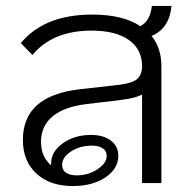

<svg xmlns="http://www.w3.org/2000/svg" viewBox="-20 -616 645 646"><path d="M490 -495Q523 -455 523 -393V0H458V-298Q445 -291 426 -286.5Q407 -282 374 -278L272 -266Q196 -257 157 -224.5Q118 -192 118 -139Q118 -88 152 -60V-66Q152 -106 191.5 -134Q231 -162 286 -162Q328 -162 353 -143Q378 -124 378 -92Q378 -48 334.5 -19Q291 10 225 10Q148 10 102.5 -32Q57 -74 57 -145Q57 -220 105 -262.5Q153 -305 251 -316L358 -328Q414 -333 435 -345.5Q456 -358 458 -389V-393Q458 -450 413.5 -481.5Q369 -513 288 -513Q157 -513 89 -431L50 -471Q130 -567 290 -567Q393 -567 452 -528Q485 -544 491 -596H557Q550 -520 490 -495ZM189 -61Q189 -44 202 -35Q215 -26 238 -26Q277 -26 308 -46.5Q339 -67 339 -92Q339 -108 325.5 -117Q312 -126 289 -126Q249 -126 219 -106.5Q189 -87 189 -61Z"/></svg>

Font: KoHo
Style: Regular
Weight: 400
Version: Version 1.000; ttfautohint (v1.6)